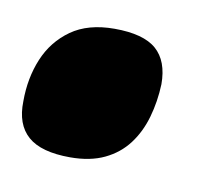

<svg xmlns="http://www.w3.org/2000/svg" viewBox="-44 -242 333 293"><g transform="rotate(10 122.5 -95.5)"><path d="M-5 -65Q-5 -101 7.5 -131Q20 -161 46 -179.5Q72 -198 113 -198Q158 -198 178 -180.5Q198 -163 198 -127Q197 -100 190 -75.5Q183 -51 169 -32.5Q155 -14 133 -3.5Q111 7 80 7Q35 7 14.5 -11Q-6 -29 -5 -65Z"/></g></svg>

Font: Georama ExtraBold
Style: Italic
Weight: 800
Italic angle: -9°
Version: Version 1.001